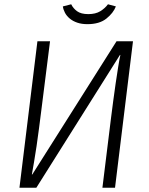

<svg xmlns="http://www.w3.org/2000/svg" viewBox="-20 -878 699 898"><path d="M173 -360Q168 -321 162.5 -278Q157 -235 151 -194.5Q145 -154 139 -119Q133 -84 129 -62H131L525 -685H602L518 0H459L499 -324Q504 -363 509.5 -405.5Q515 -448 521 -488.5Q527 -529 532.5 -563.5Q538 -598 543 -621H541L150 0H71L155 -685H214ZM389 -765Q362 -765 341.5 -772Q321 -779 306.5 -791Q292 -803 284 -818Q276 -833 274 -848L313 -858Q322 -839 340.5 -825.5Q359 -812 393 -812Q427 -812 449 -825.5Q471 -839 485 -858L522 -848Q510 -817 477.5 -791Q445 -765 389 -765Z"/></svg>

Font: Glekhifnjqigglhiwekvrgaqftz
Style: Regular
Weight: 300
Italic angle: -8°
Designer: Carrois Corporate & Edenspiekermann
Foundry: Carrois Corporate GbR & Edenspiekermann AG
Version: Version 2.001